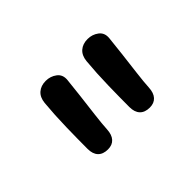

<svg xmlns="http://www.w3.org/2000/svg" viewBox="-58 -922 529 529"><g transform="rotate(-45 206.5 -657.5)"><path d="M93 -744Q95 -764 107 -774.5Q119 -785 138 -785Q156 -785 170 -774.5Q184 -764 182 -744Q180 -723 176 -689.5Q172 -656 168 -623.5Q164 -591 163 -571Q162 -551 152.5 -540.5Q143 -530 126 -530Q107 -530 97 -540.5Q87 -551 87 -571Q87 -608 88 -654.5Q89 -701 93 -744ZM256 -744Q258 -764 270 -774.5Q282 -785 301 -785Q319 -785 333 -774.5Q347 -764 345 -744Q343 -723 339 -689.5Q335 -656 331 -623.5Q327 -591 326 -571Q325 -551 315.5 -540.5Q306 -530 289 -530Q270 -530 260 -540.5Q250 -551 250 -571Q250 -608 251 -654.5Q252 -701 256 -744Z"/></g></svg>

Font: Playpen Sans Hebrew
Style: Regular
Weight: 400
Designer: Tom Grace, Laura Meseguer, Veronika Burian, José Scaglione
Foundry: TypeTogether
Version: Version 2.000